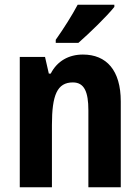

<svg xmlns="http://www.w3.org/2000/svg" viewBox="-20 -786 588 806"><path d="M460 -757V-766H306C282 -721 248 -667 214 -619V-606H309C356 -647 430 -719 460 -757ZM328 -557C269 -557 220 -530 193 -477H185L169 -547H63V0H198V-261C198 -387 220 -440 286 -440C334 -440 351 -400 351 -323V0H487V-360C487 -491 427 -557 328 -557Z"/></svg>

Font: Noto Sans Arabic UI Cn
Style: Bold
Weight: 700
Width: 3
Designer: Monotype Design Team, Nadine Chahine and Nizar Qandah
Foundry: Monotype Imaging Inc.
Version: Version 2.010